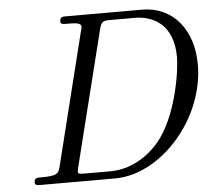

<svg xmlns="http://www.w3.org/2000/svg" viewBox="-50 -737 875 791"><g transform="rotate(-5 387.5 -341.5)"><path d="M63 -12C63 0 72 0 88 0H395C584 0 775 -213 775 -438C775 -581 694 -683 565 -683H253C237 -683 226 -683 226 -664C226 -652 234 -652 253 -652C284 -652 311 -652 311 -635C311 -632 311 -630 307 -616L172 -73C164 -39 158 -31 90 -31C74 -31 63 -31 63 -12ZM244 -41C244 -47 247 -57 248 -63L386 -616C395 -651 402 -652 435 -652H532C613 -652 692 -607 692 -476C692 -417 663 -230 578 -130C529 -73 458 -31 378 -31H275C244 -31 244 -34 244 -41Z"/></g></svg>

Font: CMU Serif
Style: Italic
Weight: 500
Italic angle: -14.04°
Version: Version 0.7.0